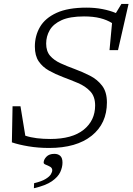

<svg xmlns="http://www.w3.org/2000/svg" viewBox="-20 -756 686 994"><path d="M533.5 -225.5Q533.5 -116.5 454.5 -53.2Q375.5 10 234.5 10Q177.5 10 127 1.5Q76.5 -7 41.5 -19L45 -206H86L111 -53.5Q138 -44.5 170.8 -40.5Q203.5 -36.5 240.5 -36.5Q353.5 -36.5 413 -84.2Q472.5 -132 472.5 -210Q472.5 -256.5 447.2 -283.2Q422 -310 383.5 -326.2Q345 -342.5 306 -357Q266.5 -372 233.5 -390.5Q200.5 -409 180.5 -438.2Q160.5 -467.5 160.5 -515Q160.5 -571 187.2 -616.8Q214 -662.5 273 -689.5Q332 -716.5 428.5 -716.5Q471.5 -716.5 510.2 -709Q549 -701.5 580 -688.5L608.5 -735.5H645.5L591 -496.5H547L560 -636.5Q534 -653 498.5 -662Q463 -671 415 -671Q341.5 -671 298.8 -651.5Q256 -632 237.5 -600Q219 -568 219 -530.5Q219 -491 239.2 -467.5Q259.5 -444 293.2 -428.5Q327 -413 367 -398.5Q407.5 -383.5 445.5 -364.2Q483.5 -345 508.5 -312.5Q533.5 -280 533.5 -225.5ZM206 86Q206 70.5 220.2 55.5Q234.5 40.5 261.5 40.5Q280.5 40.5 292 51Q303.5 61.5 303.5 86Q303.5 109.5 292 134.8Q280.5 160 248.8 182.2Q217 204.5 155.5 218.5L156.5 192.5Q196 183 216.2 170.5Q236.5 158 243.5 146Q250.5 134 250.5 125.5Q250.5 113.5 239.5 107.2Q228.5 101 217.2 96.8Q206 92.5 206 86Z"/></svg>

Font: Newsreader Caption Light
Style: Italic
Weight: 300
Italic angle: -17°
Designer: Hugues Gentile
Foundry: Production Type
Version: Version 1.001